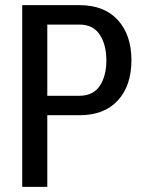

<svg xmlns="http://www.w3.org/2000/svg" viewBox="-20 -731 572 751"><path d="M165 -280.3V0H66.9V-710.9H291Q387.7 -710.9 440.9 -652.6Q494.1 -594.2 494.1 -495.6Q494.1 -396.5 441.2 -338.4Q388.2 -280.3 291 -280.3ZM165 -356.4H291Q344.2 -356.4 370.1 -395Q396 -433.6 396 -494.6Q396 -556.2 370.1 -595.5Q344.2 -634.8 291 -634.8H165Z"/></svg>

Font: Franco
Style: Regular
Weight: 400
Designer: Google
Version: Version 1.200311; 2013